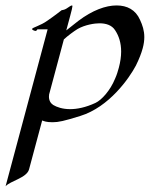

<svg xmlns="http://www.w3.org/2000/svg" viewBox="-36 -438 537 688"><path d="M241.9 -334C269 -349.6 303.6 -354.5 320.2 -354.5C343.6 -354.5 364.8 -348.1 376.5 -329.6C389.7 -309.8 398.1 -284.7 398.1 -253.3C398.1 -236 395.5 -216.7 389.8 -195.3C386.4 -182.6 382.4 -169.4 376.4 -156.2C359 -113.3 328 -79.6 306.2 -69.3C270.6 -52.7 239.7 -46.9 215.3 -46.9C187.9 -46.9 167.4 -54.2 154.4 -62C145 -68.2 139.4 -78.4 139.4 -91.6C139.4 -94.2 139.6 -96.9 140 -99.6L192.9 -296.9C207.2 -310.1 229.1 -326.2 241.9 -334ZM68.1 168.9 115.1 -6.3C121.7 -3.9 129.5 0 152.4 0C173.9 0 193.6 -4.4 251.7 -22.5C354.9 -54.2 427.1 -157.7 451 -203.1C462.8 -227.1 470.6 -247.1 475.4 -265.1C479.4 -279.9 481.1 -293.1 481.1 -305.1C481.1 -328.5 474.6 -347.9 465.6 -367.2C449.8 -402.8 419.8 -418.5 381.7 -418.5C342.7 -418.5 295.6 -401.4 244.9 -363.3L201.5 -329.1L215.7 -381.8C221.1 -402 223.5 -411.8 223.5 -415.9C223.5 -417.7 223 -418.5 222.1 -418.5C218.2 -418.5 213.2 -414.6 202 -407.2C195.9 -402.8 184.8 -401.4 184.8 -401.4C184.8 -401.4 158.8 -380.9 133.7 -363.8C109.4 -346.2 80.3 -339.4 79 -334.5C77.9 -330.6 88.7 -327.1 91.6 -327.1C95.1 -327.1 98.1 -333 98.1 -333H134.7L-16 229.5C0.3 210.4 59.8 199.7 68.1 168.9Z"/></svg>

Font: Pierce
Style: Oblique
Weight: 400
Italic angle: -15°
Version: Version 0.2.0